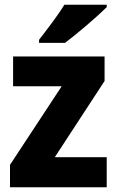

<svg xmlns="http://www.w3.org/2000/svg" viewBox="-20 -786 492 806"><path d="M428 -756V-766H250C223 -721 177 -662 144 -619V-606H253C304 -644 391 -719 428 -756ZM428 0V-126H210L419 -446V-549H35V-424H239L22 -94V0Z"/></svg>

Font: Noto Sans Sinhala UI SemiCondensed ExtraBold
Style: Regular
Weight: 800
Width: 4
Designer: Jelle Bosma - Monotype Design Team
Foundry: Monotype Imaging Inc.
Version: Version 2.006